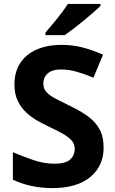

<svg xmlns="http://www.w3.org/2000/svg" viewBox="-20 -954 591 984"><path d="M511 -198Q511 -103 442.5 -46.5Q374 10 248 10Q193 10 141.5 -1Q90 -12 46 -33V-174Q97 -152 151.5 -133.5Q206 -115 260 -115Q316 -115 339.5 -136.5Q363 -158 363 -191Q363 -218 344.5 -237Q326 -256 295 -272.5Q264 -289 224 -308Q199 -320 170 -336.5Q141 -353 114.5 -377.5Q88 -402 71 -437Q54 -472 54 -521Q54 -585 83.5 -630.5Q113 -676 167.5 -700Q222 -724 296 -724Q352 -724 402.5 -711Q453 -698 508 -674L459 -556Q410 -576 371 -587Q332 -598 291 -598Q248 -598 225 -578Q202 -558 202 -526Q202 -501 217 -483.5Q232 -466 262 -450Q292 -434 337 -412Q392 -386 430.5 -358Q469 -330 490 -292Q511 -254 511 -198ZM495 -924Q481 -910 458 -890Q435 -870 408.5 -848Q382 -826 356.5 -806.5Q331 -787 312 -774H213V-787Q229 -806 250.5 -831.5Q272 -857 293 -884.5Q314 -912 328 -934H495Z"/></svg>

Font: Noto Sans Hanifi Rohingya
Style: Regular
Weight: 400
Designer: Monotype Design Team and DaltonMaag
Foundry: Google LLC
Version: Version 2.101